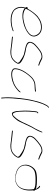

<svg xmlns="http://www.w3.org/2000/svg" viewBox="1328 -2064 950 3647"><g transform="rotate(90 1803.5 -241.0)"><path d="M119 -282C110 -270 118 -257 126 -247L124 -239C107 -181 109 -149 120 -107C143 -19 235 45 412 29C463 24 499 16 527 6L567 -8C569 -9 572 -12 574 -18C576 -20 577 -21 572 -22H564L524 -8C497 2 462 8 412 13C305 24 219 -1 174 -41C140 -81 116 -138 134 -217L138 -235L151 -225C176 -207 208 -195 262 -192C339 -188 415 -207 476 -227C549 -255 617 -291 655 -346C687 -400 672 -452 649 -486C628 -516 599 -544 550 -555C439 -576 357 -533 288 -479C240 -434 186 -364 151 -299L145 -289L136 -293C130 -296 125 -292 119 -283ZM146 -254 152 -268C184 -343 244 -419 301 -469C350 -507 400 -537 469 -543C566 -552 610 -514 634 -476C651 -450 674 -404 641 -352C619 -319 583 -293 551 -275C503 -249 439 -229 370 -215C264 -193 182 -219 146 -254ZM152 -268Z M679 -10C673 -6 677 3 680 5L694 8C725 11 765 16 803 19C850 23 899 32 945 36C1051 40 1106 10 1150 -39C1164 -55 1184 -83 1191 -103C1194 -133 1181 -149 1160 -164V-165H1159C1152 -172 1142 -178 1129 -185C1115 -192 1102 -201 1084 -210C1045 -227 1005 -242 960 -251L899 -261C866 -267 829 -282 812 -298C797 -312 787 -326 793 -353L794 -355C798 -367 806 -382 816 -399C828 -416 853 -439 893 -474C933 -508 965 -529 988 -539C1020 -552 1054 -561 1085 -550V-549L1117 -533L1118 -532C1141 -519 1168 -510 1194 -501L1213 -494H1214C1218 -494 1221 -493 1223 -493C1229 -504 1227 -508 1224 -509L1202 -516H1201C1189 -521 1179 -525 1168 -530C1140 -541 1123 -554 1098 -564C1061 -576 1026 -571 982 -554C959 -545 924 -521 880 -484C836 -447 808 -420 799 -404C788 -386 783 -370 778 -354C754 -248 911 -250 1011 -220H1013C1066 -198 1112 -168 1145 -143C1162 -134 1170 -122 1174 -103L1175 -100C1141 -41 1092 9 1015 19C935 27 870 9 809 3C771 0 731 -6 701 -8L685 -10C684 -10 682 -11 679 -10Z M1282 -26C1292 -3 1329 18 1372 20C1482 24 1586 -17 1644 -60C1674 -83 1712 -112 1728 -135C1735 -149 1735 -156 1733 -157H1732C1731 -160 1724 -155 1720 -148C1700 -122 1668 -96 1637 -73C1616 -58 1592 -45 1561 -31C1495 -4 1383 20 1324 -9C1301 -22 1290 -35 1296 -74C1297 -90 1302 -110 1309 -132C1338 -222 1403 -304 1458 -360C1492 -390 1527 -412 1575 -420H1576C1590 -421 1605 -422 1617 -423C1643 -425 1679 -425 1693 -428C1707 -430 1717 -431 1718 -432V-433C1726 -450 1720 -450 1706 -448H1705C1672 -440 1612 -440 1575 -435C1526 -429 1486 -404 1449 -371C1409 -331 1357 -264 1327 -210C1296 -155 1266 -69 1282 -26Z M1876 -350C1852 -236 1835 -74 1831 24C1828 74 1829 112 1831 141C1832 170 1833 188 1834 195V196L1836 210C1843 216 1848 216 1851 203L1850 192V191C1850 182 1849 165 1846 137C1843 52 1851 -51 1863 -161C1874 -272 1898 -394 1931 -502C1951 -566 1965 -601 1990 -645C1997 -657 2001 -666 2011 -673L2022 -682C2023 -683 2026 -686 2026 -688C2027 -693 2025 -696 2020 -696C2018 -696 2015 -695 2014 -694L2003 -685C1983 -669 1965 -633 1949 -596C1919 -529 1896 -444 1876 -350Z M2095 -445C2093 -409 2087 -365 2084 -324C2081 -267 2081 -199 2086 -146C2088 -99 2093 -55 2106 -25C2115 0 2127 18 2166 3C2195 -7 2229 -44 2254 -77C2270 -95 2280 -114 2291 -135C2328 -207 2361 -291 2399 -365L2400 -366C2432 -421 2469 -483 2489 -541L2494 -555C2497 -563 2497 -562 2496 -564C2492 -578 2483 -569 2480 -557L2475 -544C2471 -535 2464 -522 2457 -504C2439 -460 2410 -412 2385 -370C2326 -263 2287 -127 2194 -37C2186 -27 2167 -8 2145 -8H2142C2135 -17 2131 -18 2123 -34C2098 -86 2100 -170 2098 -241C2098 -294 2101 -347 2106 -398C2108 -422 2109 -438 2113 -457L2115 -468C2120 -472 2131 -475 2131 -476C2133 -484 2131 -494 2127 -494C2123 -494 2121 -492 2121 -490H2120C2104 -478 2098 -471 2095 -445Z M2464 -10C2458 -6 2462 3 2465 5L2479 8C2510 11 2550 16 2588 19C2635 23 2684 32 2730 36C2836 40 2891 10 2935 -39C2949 -55 2969 -83 2976 -103C2979 -133 2966 -149 2945 -164V-165H2944C2937 -172 2927 -178 2914 -185C2900 -192 2887 -201 2869 -210C2830 -227 2790 -242 2745 -251L2684 -261C2651 -267 2614 -282 2597 -298C2582 -312 2572 -326 2578 -353L2579 -355C2583 -367 2591 -382 2601 -399C2613 -416 2638 -439 2678 -474C2718 -508 2750 -529 2773 -539C2805 -552 2839 -561 2870 -550V-549L2902 -533L2903 -532C2926 -519 2953 -510 2979 -501L2998 -494H2999C3003 -494 3006 -493 3008 -493C3014 -504 3012 -508 3009 -509L2987 -516H2986C2974 -521 2964 -525 2953 -530C2925 -541 2908 -554 2883 -564C2846 -576 2811 -571 2767 -554C2744 -545 2709 -521 2665 -484C2621 -447 2593 -420 2584 -404C2573 -386 2568 -370 2563 -354C2539 -248 2696 -250 2796 -220H2798C2851 -198 2897 -168 2930 -143C2947 -134 2955 -122 2959 -103L2960 -100C2926 -41 2877 9 2800 19C2720 27 2655 9 2594 3C2556 0 2516 -6 2486 -8L2470 -10C2469 -10 2467 -11 2464 -10Z M3137 -355C3099 -284 3104 -216 3127 -171C3145 -135 3181 -100 3230 -81C3277 -63 3344 -48 3415 -58C3493 -72 3551 -122 3578 -200C3600 -258 3601 -322 3598 -368L3596 -398C3601 -402 3611 -411 3605 -416L3589 -431C3587 -438 3587 -447 3582 -453C3574 -478 3556 -508 3539 -518L3525 -526C3522 -529 3519 -528 3514 -524C3503 -513 3517 -510 3524 -506C3536 -500 3545 -484 3554 -472L3575 -445L3540 -455C3506 -464 3461 -467 3406 -467C3341 -469 3282 -463 3240 -450C3199 -437 3160 -398 3137 -355ZM3124 -223C3115 -306 3167 -400 3241 -424C3280 -435 3340 -443 3398 -441C3477 -441 3539 -436 3572 -410L3574 -397C3582 -342 3589 -271 3562 -193C3529 -102 3448 -46 3324 -64C3232 -79 3165 -117 3140 -171C3132 -186 3126 -204 3124 -223ZM3398 -441Z"/></g></svg>

Font: Stray Cat
Style: ExLtExtObl
Weight: 200
Version: Version 1.0